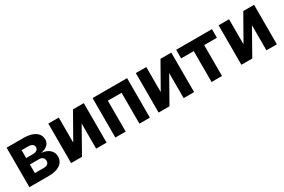

<svg xmlns="http://www.w3.org/2000/svg" viewBox="74 -1421 3393 2297"><g transform="rotate(-30 1770.0 -272.5)"><path d="M60.4 0H328.8C465.2 0 541.2 -55.8 541.2 -148.8C541.2 -220.5 484.4 -277.3 386.4 -284.4C464.5 -297.9 511 -339.1 511 -398.1C511 -492.5 427.6 -545.5 293 -545.5H60.4ZM201.3 -113.3V-232.2H328.8C370.7 -232.2 396.3 -208.5 396.3 -169.7C396.3 -134.6 370.7 -113.3 328.8 -113.3ZM201.3 -321V-429.7H293C339.8 -429.7 368.6 -409.4 368.6 -376.1C368.6 -341.6 341.3 -321 296.2 -321Z M781.2 -199.6V-545.5H636.7V0H786.9L982.6 -346.9V0H1126.8V-545.5H977.6Z M1247.9 0H1390.6V-426.5H1580.3V0H1724.8V-545.5H1247.9Z M1990.1 -199.6V-545.5H1845.5V0H1995.7L2191.4 -346.9V0H2335.6V-545.5H2186.4Z M2402.7 -426.5H2577.1V0H2721.2V-426.5H2897V-545.5H2402.7Z M3133.5 -199.6V-545.5H2989V0H3139.2L3334.9 -346.9V0H3479V-545.5H3329.9Z"/></g></svg>

Font: Karasuma Gothic
Style: Bold
Weight: 700
Designer: Rasmus Andersson / Ryoko Nishizuka
Foundry: Genbu
Version: Version 1.00